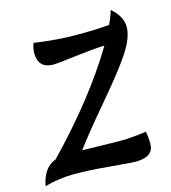

<svg xmlns="http://www.w3.org/2000/svg" viewBox="-101 -693 693 779"><g transform="rotate(-15 245.0 -303.0)"><path d="M98 -566Q194 -552 276.5 -552Q359 -552 413 -557Q428 -588 435 -614Q480 -576 480 -531Q480 -486 439.5 -425Q399 -364 310 -259.5Q221 -155 176 -94Q296 -91 339.5 -91Q383 -91 445 -100Q450 -75 450 -48Q450 7 374 7Q356 7 269.5 -1Q183 -9 120 -9Q57 -9 -5 8Q9 -67 62 -86Q260 -291 373 -481Q321 -479 245.5 -469.5Q170 -460 155 -460Q90 -460 90 -525Q90 -544 98 -566Z"/></g></svg>

Font: Merienda
Style: Regular
Weight: 400
Designer: Eduardo Rodriguez Tunni
Foundry: Eduardo Rodriguez Tunni
Version: Version 1.001